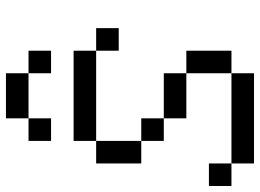

<svg xmlns="http://www.w3.org/2000/svg" viewBox="-136 -750 886 655"><g transform="rotate(-90 307.5 -423.0)"><path d="M384.6 -769.2H461.5V-692.3H384.6ZM230.8 -769.2V-846.2H384.6V-769.2ZM153.8 -769.2H230.8V-692.3H153.8ZM76.9 0V-76.9H384.6V0ZM0 -76.9V-153.8H76.9V-76.9ZM384.6 -76.9V-230.8H461.5V-76.9ZM230.8 -230.8V-307.7H384.6V-230.8ZM153.8 -307.7V-384.6H230.8V-307.7ZM76.9 -384.6V-538.5H153.8V-384.6ZM461.5 -461.5V-538.5H538.5V-461.5ZM153.8 -538.5V-615.4H461.5V-538.5Z"/></g></svg>

Font: Mintsoda - Lime Green 13x16
Style: Regular
Weight: 400
Designer: Mintsoda-15
Version: Version 1.0